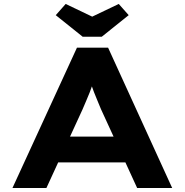

<svg xmlns="http://www.w3.org/2000/svg" viewBox="-20 -938 921 958"><path d="M42.2 0 363.9 -700H519.4L839.1 0H664.3L483.8 -393.4Q474.9 -415.3 465.9 -436.5Q456.9 -457.7 448.9 -478.4Q440.8 -499.1 433.7 -520.1Q426.7 -541.1 421.3 -561.4L456.6 -561.8Q450.3 -540.3 442.9 -519Q435.6 -497.7 427.5 -476.9Q419.3 -456.1 410.3 -435.4Q401.3 -414.7 391.6 -391.7L211.6 0ZM191.6 -127.8 246.9 -256.5H630.9L665.2 -127.8ZM392.5 -754.7 258.2 -862.3 307.7 -918.3 455.1 -847.8H425.1L572.6 -918.3L622.1 -862.3L487.7 -754.7Z"/></svg>

Font: Lexend Mega
Style: Regular
Weight: 400
Designer: Bonnie Shaver-Troup, Thomas Jockin
Foundry: Lexend
Version: Version 1.007